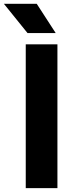

<svg xmlns="http://www.w3.org/2000/svg" viewBox="-59 -968 390 988"><path d="M73.5 0V-740H236.5V0ZM82.5 -798 -39 -948.5H130L227.5 -798Z"/></svg>

Font: Encode Sans Semi Expanded
Style: Bold
Weight: 700
Width: 6
Designer: Multiple Designers
Foundry: Impallari Type
Version: Version 3.000; ttfautohint (v1.8.3) -l 8 -r 50 -G 200 -x 14 